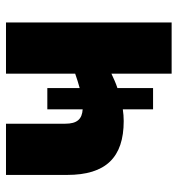

<svg xmlns="http://www.w3.org/2000/svg" viewBox="4 -597 593 641"><g transform="rotate(-90 300.5 -276.5)"><path d="M546 -553H375V-322C358 -316 342 -311 327 -307V-415H256V-297C223 -299 208 -316 208 -355V-553H37V-349C37 -220 95 -160 217 -160C230 -160 243 -161 256 -163V-62H327V-181C343 -186 360 -194 375 -201V0H546Z"/></g></svg>

Font: Noto Sans Condensed Black
Style: Regular
Weight: 900
Width: 3
Designer: Monotype Design Team
Foundry: Monotype Imaging Inc.
Version: Version 2.013